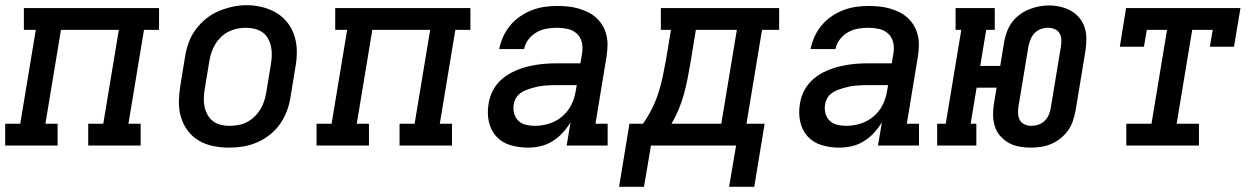

<svg xmlns="http://www.w3.org/2000/svg" viewBox="-29 -561 4849 740"><path d="M-9 0V-84H49L109 -446H63V-530H584V-446H526L466 -84H513V0H311V-84H369L429 -446H206L146 -84H193V0Z M854 8Q823 8 793 2Q763 -4 737.5 -19Q712 -34 694.5 -57.5Q677 -81 668.5 -109.5Q660 -138 660.5 -169Q661 -200 666 -231L684 -341Q688 -368 697.5 -395Q707 -422 724 -445.5Q741 -469 764 -488Q787 -507 813.5 -518Q840 -529 867 -535Q894 -541 922 -541Q953 -541 982.5 -533.5Q1012 -526 1037 -511Q1062 -496 1080 -472.5Q1098 -449 1106.5 -420.5Q1115 -392 1115 -361Q1115 -330 1109 -299L1091 -189Q1087 -162 1077.5 -135.5Q1068 -109 1051.5 -85Q1035 -61 1012 -42.5Q989 -24 962.5 -12.5Q936 -1 908.5 3.5Q881 8 854 8ZM855 -76Q872 -76 889 -79Q906 -82 922 -90Q938 -98 951 -110.5Q964 -123 973.5 -138Q983 -153 988.5 -169.5Q994 -186 997 -203L1015 -313Q1018 -330 1018.5 -347.5Q1019 -365 1015.5 -381.5Q1012 -398 1004 -412.5Q996 -427 982.5 -436.5Q969 -446 952 -450Q935 -454 918 -454Q901 -454 884.5 -450.5Q868 -447 852 -439Q836 -431 823 -418.5Q810 -406 801 -391Q792 -376 786.5 -360Q781 -344 778 -327L760 -217Q757 -200 756.5 -182.5Q756 -165 759.5 -149Q763 -133 771 -118.5Q779 -104 792 -94Q805 -84 821.5 -80Q838 -76 855 -76Q855 -76 855 -76Q855 -76 855 -76Z M1191 0V-84H1249L1309 -446H1263V-530H1784V-446H1726L1666 -84H1713V0H1511V-84H1569L1629 -446H1406L1346 -84H1393V0Z M2006 8Q1971 8 1938.5 -1.5Q1906 -11 1884 -35Q1862 -59 1855 -92.5Q1848 -126 1854 -161Q1858 -188 1871.5 -213.5Q1885 -239 1907 -257.5Q1929 -276 1955.5 -287.5Q1982 -299 2009 -305.5Q2036 -312 2063 -314.5Q2090 -317 2117 -317H2208L2215 -359Q2218 -380 2213 -399.5Q2208 -419 2193.5 -432Q2179 -445 2159 -449.5Q2139 -454 2118 -454Q2098 -454 2078 -450.5Q2058 -447 2040 -437Q2022 -427 2008.5 -410Q1995 -393 1991 -372H1895Q1900 -397 1910.5 -420Q1921 -443 1937.5 -463Q1954 -483 1976 -498Q1998 -513 2021.5 -522Q2045 -531 2069.5 -534.5Q2094 -538 2118 -538Q2139 -538 2159.5 -536Q2180 -534 2199.5 -528.5Q2219 -523 2236.5 -514.5Q2254 -506 2268.5 -493Q2283 -480 2293 -463Q2303 -446 2308 -426.5Q2313 -407 2312.5 -386.5Q2312 -366 2309 -345L2266 -84H2313V0H2155L2170 -90Q2157 -68 2139.5 -49Q2122 -30 2100 -16.5Q2078 -3 2054 2.5Q2030 8 2006 8ZM2032 -76Q2060 -76 2087.5 -84.5Q2115 -93 2137.5 -112Q2160 -131 2173 -157Q2186 -183 2190 -211L2194 -233H2117Q2105 -233 2093 -232.5Q2081 -232 2069 -231Q2057 -230 2045 -227.5Q2033 -225 2021 -221.5Q2009 -218 1997.5 -213.5Q1986 -209 1975.5 -201Q1965 -193 1959 -182Q1953 -171 1951 -159Q1948 -141 1952.5 -124Q1957 -107 1969 -95.5Q1981 -84 1998 -80Q2015 -76 2032 -76Z M2357 159 2397 -84H2449Q2469 -112 2484 -142.5Q2499 -173 2509 -204Q2519 -235 2525.5 -267Q2532 -299 2538 -331L2557 -446H2518V-530H2974V-446H2908L2848 -84H2918L2878 159H2781L2808 0H2480L2453 159ZM2559 -84H2751L2811 -446H2653L2632 -318Q2627 -288 2621 -258Q2615 -228 2607 -198.5Q2599 -169 2587 -140Q2575 -111 2559 -84Z M3206 8Q3171 8 3138.5 -1.5Q3106 -11 3084 -35Q3062 -59 3055 -92.5Q3048 -126 3054 -161Q3058 -188 3071.5 -213.5Q3085 -239 3107 -257.5Q3129 -276 3155.5 -287.5Q3182 -299 3209 -305.5Q3236 -312 3263 -314.5Q3290 -317 3317 -317H3408L3415 -359Q3418 -380 3413 -399.5Q3408 -419 3393.5 -432Q3379 -445 3359 -449.5Q3339 -454 3318 -454Q3298 -454 3278 -450.5Q3258 -447 3240 -437Q3222 -427 3208.5 -410Q3195 -393 3191 -372H3095Q3100 -397 3110.5 -420Q3121 -443 3137.5 -463Q3154 -483 3176 -498Q3198 -513 3221.5 -522Q3245 -531 3269.5 -534.5Q3294 -538 3318 -538Q3339 -538 3359.5 -536Q3380 -534 3399.5 -528.5Q3419 -523 3436.5 -514.5Q3454 -506 3468.5 -493Q3483 -480 3493 -463Q3503 -446 3508 -426.5Q3513 -407 3512.5 -386.5Q3512 -366 3509 -345L3466 -84H3513V0H3355L3370 -90Q3357 -68 3339.5 -49Q3322 -30 3300 -16.5Q3278 -3 3254 2.5Q3230 8 3206 8ZM3232 -76Q3260 -76 3287.5 -84.5Q3315 -93 3337.5 -112Q3360 -131 3373 -157Q3386 -183 3390 -211L3394 -233H3317Q3305 -233 3293 -232.5Q3281 -232 3269 -231Q3257 -230 3245 -227.5Q3233 -225 3221 -221.5Q3209 -218 3197.5 -213.5Q3186 -209 3175.5 -201Q3165 -193 3159 -182Q3153 -171 3151 -159Q3148 -141 3152.5 -124Q3157 -107 3169 -95.5Q3181 -84 3198 -80Q3215 -76 3232 -76Z M3944 8Q3922 8 3899.5 4Q3877 0 3858.5 -10.5Q3840 -21 3826 -37Q3812 -53 3805.5 -73.5Q3799 -94 3798.5 -116.5Q3798 -139 3802 -162L3812 -223H3735L3712 -84H3734V0H3583V-84H3616L3676 -446H3654V-530H3805V-446H3772L3749 -307H3826L3841 -398Q3844 -417 3851 -436.5Q3858 -456 3870 -473Q3882 -490 3899 -503Q3916 -516 3935 -524Q3954 -532 3973.5 -536Q3993 -540 4013 -540Q4036 -540 4057.5 -535Q4079 -530 4097.5 -520Q4116 -510 4130 -493.5Q4144 -477 4151 -456.5Q4158 -436 4158 -413.5Q4158 -391 4155 -368L4116 -132Q4112 -113 4105.5 -93.5Q4099 -74 4086.5 -57Q4074 -40 4057.5 -27Q4041 -14 4022 -6Q4003 2 3983 5Q3963 8 3944 8ZM3946 -76Q3946 -76 3946 -76Q3946 -76 3946 -76Q3959 -76 3973 -80.5Q3987 -85 3997.5 -95.5Q4008 -106 4013.5 -119Q4019 -132 4021 -146L4060 -382Q4062 -395 4061.5 -408.5Q4061 -422 4054.5 -433Q4048 -444 4035.5 -449Q4023 -454 4010 -454Q3996 -454 3982.5 -449Q3969 -444 3959 -434Q3949 -424 3943.5 -410.5Q3938 -397 3935 -384L3896 -148Q3894 -135 3895 -121.5Q3896 -108 3902 -97.5Q3908 -87 3920 -81.5Q3932 -76 3946 -76Z M4312 0V-84H4409L4469 -446H4391L4380 -381H4287L4311 -530H4752L4727 -381H4634L4645 -446H4566L4506 -84H4592V0Z"/></svg>

Font: Iosevka Slab MdExObl
Style: Regular
Weight: 500
Width: 7
Italic angle: -9°
Monospace: yes
Designer: Belleve Invis
Foundry: Belleve Invis
Version: Version 11.1.1; ttfautohint (v1.8.3)